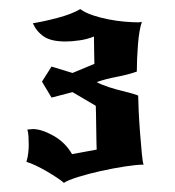

<svg xmlns="http://www.w3.org/2000/svg" viewBox="-20 -809 383 421"><path d="M120 -408Q116 -412 105.5 -419Q95 -426 83 -433Q71 -440 58.5 -446Q46 -452 38 -454Q41 -465 42 -474Q43 -483 43 -491Q43 -499 42.5 -509Q42 -519 40 -525Q44 -525 46.5 -525.5Q49 -526 52 -526Q71 -526 97 -511.5Q123 -497 138 -471L192 -481Q192 -483 191.5 -497Q191 -511 191 -528Q191 -545 190.5 -559.5Q190 -574 190 -577L139 -607L93 -595L72 -630L93 -663L139 -649L187 -669Q187 -680 186.5 -693Q186 -706 186 -729Q172 -723 154.5 -720.5Q137 -718 124 -718Q92 -718 76 -729Q60 -740 52 -758Q77 -762 107 -770Q137 -778 156 -789Q167 -781 183.5 -775.5Q200 -770 218 -766.5Q236 -763 253.5 -761.5Q271 -760 284 -760Q286 -760 287.5 -760.5Q289 -761 291 -761Q285 -743 282.5 -711Q280 -679 280 -652Q260 -645 236 -640.5Q212 -636 192 -629Q203 -623 218.5 -618Q234 -613 248.5 -609.5Q263 -606 273 -603Q283 -600 283 -599Q283 -591 284 -568Q285 -545 287 -519Q289 -493 291 -472Q293 -451 295 -448Q280 -448 254 -444Q228 -440 201 -434Q174 -428 151.5 -421Q129 -414 120 -408Z"/></svg>

Font: New Rocker
Style: Regular
Weight: 400
Designer: Pablo Impallari, Brenda Gallo, Rodrigo Fuenzalida
Foundry: Pablo Impallari, Brenda Gallo, Rodrigo Fuenzalida
Version: Version 1.000; ttfautohint (v0.93) -l 8 -r 50 -G 200 -x 14 -